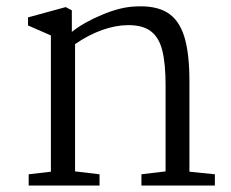

<svg xmlns="http://www.w3.org/2000/svg" viewBox="-20 -576 718 596"><path d="M138 -43V-466L67 -497V-522L184 -554L203 -544V-477Q239 -506 297.5 -530.5Q356 -555 403 -556Q464 -559 500 -536.5Q536 -514 552 -462.5Q568 -411 568 -324V-43L647 -35V0H419V-35L494 -44V-311Q494 -378 484 -418.5Q474 -459 449 -478.5Q424 -498 378 -498Q340 -498 297.5 -483Q255 -468 213 -439V-44L289 -35V0H69V-35Z"/></svg>

Font: Martel Light
Style: Regular
Weight: 300
Designer: Dan Reynolds
Foundry: Dan Reynolds
Version: Version 1.001; ttfautohint (v1.1) -l 5 -r 5 -G 72 -x 0 -D la